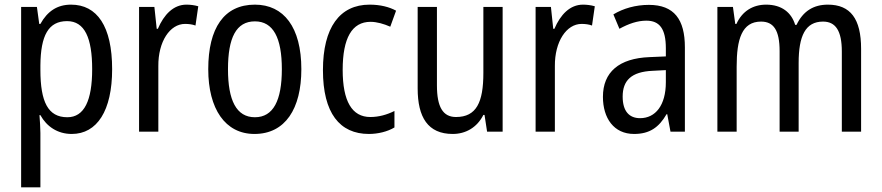

<svg xmlns="http://www.w3.org/2000/svg" viewBox="-20 -567 3797 827"><path d="M286 -547C226 -547 184 -518 154 -464H149L139 -537H71V240H154V6C154 -16 152 -44 150 -71H154C181 -22 228 10 289 10C398 10 463 -90 463 -269C463 -454 398 -547 286 -547ZM269 -476C345 -476 377 -403 377 -269C377 -134 343 -62 270 -62C187 -62 154 -128 154 -266V-285C155 -415 189 -476 269 -476Z M783 -547C727 -547 686 -504 660 -443H655L645 -537H579V0H662V-282C661 -388 712 -464 777 -464C793 -464 809 -462 822 -457L834 -540C817 -545 799 -547 783 -547Z M1278 -269C1278 -450 1202 -547 1078 -547C945 -547 877 -446 877 -269C877 -98 950 10 1076 10C1209 10 1278 -99 1278 -269ZM962 -269C962 -404 997 -475 1078 -475C1157 -475 1194 -404 1194 -269C1194 -134 1157 -62 1078 -62C998 -62 962 -135 962 -269Z M1569 10C1608 10 1649 0 1679 -18V-89C1647 -73 1612 -63 1575 -63C1496 -63 1456 -131 1456 -266C1456 -403 1496 -473 1576 -473C1603 -473 1634 -464 1661 -452L1686 -521C1657 -537 1618 -547 1572 -547C1443 -547 1371 -448 1371 -265C1371 -80 1443 10 1569 10Z M2145 -537H2062V-253C2062 -126 2032 -63 1944 -63C1888 -63 1862 -106 1862 -199V-537H1779V-186C1779 -62 1823 10 1930 10C1986 10 2035 -18 2062 -72H2067L2078 0H2145Z M2491 -547C2435 -547 2394 -504 2368 -443H2363L2353 -537H2287V0H2370V-282C2369 -388 2420 -464 2485 -464C2501 -464 2517 -462 2530 -457L2542 -540C2525 -545 2507 -547 2491 -547Z M2775 -546C2718 -546 2665 -531 2622 -505L2648 -443C2688 -465 2726 -478 2764 -478C2821 -478 2848 -443 2848 -359V-324L2778 -321C2646 -316 2577 -256 2577 -150C2577 -58 2624 10 2711 10C2778 10 2818 -18 2851 -75H2854L2868 0H2930V-363C2930 -483 2884 -546 2775 -546ZM2791 -262 2848 -265V-213C2848 -113 2803 -58 2737 -58C2691 -58 2662 -87 2662 -151C2662 -220 2699 -258 2791 -262Z M3546 -547C3484 -547 3439 -519 3411 -460H3405C3389 -513 3347 -547 3280 -547C3223 -547 3177 -519 3152 -464H3147L3137 -537H3070V0H3153V-280C3153 -397 3175 -474 3258 -474C3312 -474 3338 -437 3338 -347V0H3420V-296C3420 -412 3449 -474 3525 -474C3579 -474 3606 -435 3606 -345V0H3689V-357C3689 -486 3643 -547 3546 -547Z"/></svg>

Font: Noto Sans Arabic UI Cn
Style: Regular
Weight: 400
Width: 3
Designer: Monotype Design Team, Nadine Chahine and Nizar Qandah
Foundry: Monotype Imaging Inc.
Version: Version 2.010